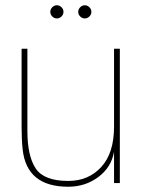

<svg xmlns="http://www.w3.org/2000/svg" viewBox="-20 -695 546 729"><path d="M239 14Q81 14 66 -128Q62 -164 62 -214V-510H84V-198Q84 -103 115.5 -55.5Q147 -8 239 -8Q316 -8 364.5 -61Q413 -114 413 -214V-510H435V0H413V-119Q403 -60 353.5 -23Q304 14 239 14ZM178.5 -632.5Q171 -640 171 -650Q171 -660 178.5 -667.5Q186 -675 196 -675Q206 -675 213.5 -667.5Q221 -660 221 -650Q221 -640 213.5 -632.5Q206 -625 196 -625Q186 -625 178.5 -632.5ZM284.5 -632.5Q277 -640 277 -650Q277 -660 284.5 -667.5Q292 -675 302 -675Q312 -675 319.5 -667.5Q327 -660 327 -650Q327 -640 319.5 -632.5Q312 -625 302 -625Q292 -625 284.5 -632.5Z"/></svg>

Font: Nacelle Thin
Style: Regular
Weight: 100
Designer: Sora Sagano
Foundry: Sora Sagano
Version: Version 1.000;FEAKit 1.0